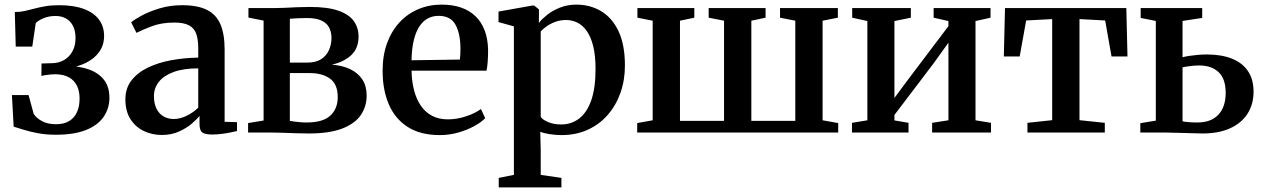

<svg xmlns="http://www.w3.org/2000/svg" viewBox="-20 -573 5462 830"><path d="M221 9.5Q180.5 9.5 146 3.2Q111.5 -3 84.5 -11.5Q57.5 -20 39 -25.5L31.5 -162H103.5L125.5 -81Q136.5 -63 161.2 -49.5Q186 -36 222 -36Q257 -36 279.5 -50Q302 -64 313 -88.8Q324 -113.5 324 -146.5Q324 -197 296.8 -224.5Q269.5 -252 217 -252Q210 -252 198.5 -251Q187 -250 175.8 -248.2Q164.5 -246.5 159 -244.5L159.5 -298.5L209 -300Q235.5 -301 257.5 -313.8Q279.5 -326.5 293 -350.8Q306.5 -375 306.5 -408.5Q306.5 -440 295.5 -461.2Q284.5 -482.5 265 -493.2Q245.5 -504 219.5 -504Q191.5 -504 168.2 -494.2Q145 -484.5 134.5 -473L119.5 -371.5H48L44 -521Q67 -521 87.2 -525.5Q107.5 -530 128.8 -535.8Q150 -541.5 175.8 -546Q201.5 -550.5 236 -550.5Q299.5 -550.5 342.8 -534.2Q386 -518 408 -488.2Q430 -458.5 430 -418Q430 -379 409.5 -349.5Q389 -320 351.8 -301.5Q314.5 -283 264.5 -276L270 -287.5Q324 -287.5 365.2 -272.5Q406.5 -257.5 429.8 -227.5Q453 -197.5 453 -151Q453 -104.5 428 -68Q403 -31.5 351.8 -11Q300.5 9.5 221 9.5Z M679.5 10.5Q637.5 10.5 601.5 -6.8Q565.5 -24 543.8 -58.2Q522 -92.5 522 -143.5Q522 -192 548.8 -226Q575.5 -260 620.8 -281.5Q666 -303 722 -313Q778 -323 837 -324V-363.5Q837 -402.5 828.2 -427Q819.5 -451.5 797 -463.5Q774.5 -475.5 733.5 -475.5Q679 -475.5 637 -459.8Q595 -444 570 -431L547 -476.5Q560 -488 592.2 -505.5Q624.5 -523 669.8 -536.8Q715 -550.5 767.5 -550.5Q834.5 -550.5 874.8 -530.2Q915 -510 933 -467.8Q951 -425.5 951 -359.5V-46.5L1004.5 -45V-6.5Q993.5 -4 975.2 -0.2Q957 3.5 936.5 6Q916 8.5 897 8.5Q868 8.5 855.2 0Q842.5 -8.5 842.5 -37V-72.5Q831.5 -57.5 808.5 -38Q785.5 -18.5 753 -4Q720.5 10.5 679.5 10.5ZM731.5 -58.5Q757.5 -58.5 786.2 -72.2Q815 -86 837 -107.5V-277.5Q773.5 -277.5 731 -262Q688.5 -246.5 667 -219.5Q645.5 -192.5 645.5 -157.5Q645.5 -125 656.8 -102.8Q668 -80.5 687.5 -69.5Q707 -58.5 731.5 -58.5Z M1315 4Q1290 4 1261 3Q1232 2 1205 1Q1178 0 1159.5 0H1052.5V-41L1119.5 -52V-484L1054 -497V-538H1165Q1183.5 -538 1209.8 -539.2Q1236 -540.5 1265 -541.8Q1294 -543 1319.5 -543Q1397 -543 1443 -526.8Q1489 -510.5 1509.5 -481.8Q1530 -453 1530 -415.5Q1530 -364 1498.2 -334.5Q1466.5 -305 1414.5 -293.5Q1461 -290 1494.8 -273.5Q1528.5 -257 1546.8 -228.8Q1565 -200.5 1565 -160Q1565 -113 1540 -76Q1515 -39 1460 -17.5Q1405 4 1315 4ZM1305 -43.5Q1376 -43.5 1408 -73.2Q1440 -103 1440 -153Q1440 -209.5 1406.5 -233.2Q1373 -257 1320.5 -257H1233V-50.5Q1240.5 -49 1251.8 -47.5Q1263 -46 1277 -44.8Q1291 -43.5 1305 -43.5ZM1233 -302.5H1310Q1346 -302.5 1368.8 -317.5Q1391.5 -332.5 1402.2 -356.8Q1413 -381 1413 -409Q1413 -434.5 1402.8 -454Q1392.5 -473.5 1369.5 -484.2Q1346.5 -495 1307.5 -495Q1288 -495 1268.8 -494.2Q1249.5 -493.5 1233 -492Z M1881.5 11Q1797.5 11 1742.8 -24Q1688 -59 1661 -121.5Q1634 -184 1634 -267Q1634 -333.5 1653.2 -386.2Q1672.5 -439 1707 -476.2Q1741.5 -513.5 1788 -533.2Q1834.5 -553 1889 -553Q1983.5 -553 2035.5 -502.8Q2087.5 -452.5 2090 -358.5Q2090 -327 2088.2 -305Q2086.5 -283 2083 -267.5H1759Q1760 -220.5 1770.2 -181.8Q1780.5 -143 1800 -115Q1819.5 -87 1848.5 -72Q1877.5 -57 1916.5 -57Q1956 -57 1996.5 -70.8Q2037 -84.5 2059 -102L2077.5 -62Q2060.5 -44.5 2030 -27.8Q1999.5 -11 1960.8 0Q1922 11 1881.5 11ZM1759 -312.5 1968 -315.5Q1969.5 -326.5 1970 -338.8Q1970.5 -351 1970.5 -362Q1970.5 -427 1949.2 -465.8Q1928 -504.5 1876 -504.5Q1850.5 -504.5 1829.8 -493.5Q1809 -482.5 1793.5 -459.5Q1778 -436.5 1769 -400Q1760 -363.5 1759 -312.5Z M2136 237V196L2201.5 183V-459L2135 -477.5V-523L2281 -549H2289.5L2310 -532L2309.5 -474Q2322.5 -490.5 2345.5 -509Q2368.5 -527.5 2400.8 -540.2Q2433 -553 2471.5 -553Q2531 -553 2578.5 -524.8Q2626 -496.5 2653.8 -438.2Q2681.5 -380 2681.5 -289.5Q2681.5 -226 2662 -171.2Q2642.5 -116.5 2606.5 -75.5Q2570.5 -34.5 2520 -11.8Q2469.5 11 2407.5 11Q2381.5 11 2355.5 6.8Q2329.5 2.5 2315.5 -3L2317.5 78V183L2407 196V237ZM2406.5 -35Q2450 -35 2483.5 -60.5Q2517 -86 2535.8 -139Q2554.5 -192 2554.5 -275Q2554.5 -331.5 2544.8 -371.8Q2535 -412 2517.5 -437.5Q2500 -463 2476.8 -474.8Q2453.5 -486.5 2427 -486.5Q2401 -486.5 2379.5 -478.2Q2358 -470 2342 -458.5Q2326 -447 2317.5 -437V-67.5Q2325.5 -55.5 2349.8 -45.2Q2374 -35 2406.5 -35Z M2734.5 0V-41L2801.5 -53V-483.5L2735.5 -496.5V-538H2981.5V-496.5L2919.5 -483.5V-50.5H3110V-483.5L3043.5 -496.5V-538H3289.5V-496.5L3228 -483.5V-50.5H3418V-483.5L3352 -496.5V-538H3602V-496.5L3536 -483.5V-53L3603.5 -41V0Z M3663 0V-42L3729.5 -53V-482L3664 -496.5V-538H3917.5V-496.5L3846.5 -482V-149.5L3907 -231L4080 -460V-482L4016 -496.5V-538H4262V-496.5L4197 -482V-53L4264 -42V0H4009.5V-42L4080 -53V-388.5L4016.5 -300L3846.5 -76V-52.5L3907.5 -42V0Z M4421.5 0V-42L4528.5 -53.5V-490.5L4416 -484.5L4388 -329H4319.5L4324.5 -538H4849L4854 -329H4785L4757.5 -484.5L4646.5 -490.5V-53.5L4756 -42V0Z M4909.5 0V-40.5L4976.5 -51.5V-482.5L4911 -495.5V-538H5177V-495.5L5092 -482.5V-325.5Q5105 -329 5121.8 -331.5Q5138.5 -334 5157.8 -335.8Q5177 -337.5 5197.5 -337.5Q5259.5 -337.5 5304.8 -319.8Q5350 -302 5374.5 -266.2Q5399 -230.5 5399 -177Q5399 -121.5 5372.5 -80.8Q5346 -40 5296.8 -18Q5247.5 4 5179 4Q5167 4 5146.2 3.2Q5125.5 2.5 5102 2Q5078.5 1.5 5057.2 0.8Q5036 0 5022.5 0ZM5155.5 -43.5Q5215.5 -43.5 5247 -77.2Q5278.5 -111 5278.5 -171.5Q5278.5 -232.5 5247.8 -261.2Q5217 -290 5164.5 -290Q5145.5 -290 5125.8 -287.5Q5106 -285 5092 -282V-48.5Q5104 -46 5120.8 -44.8Q5137.5 -43.5 5155.5 -43.5Z"/></svg>

Font: Merriweather 60pt SemiBold
Style: Regular
Weight: 600
Version: Version 2.100